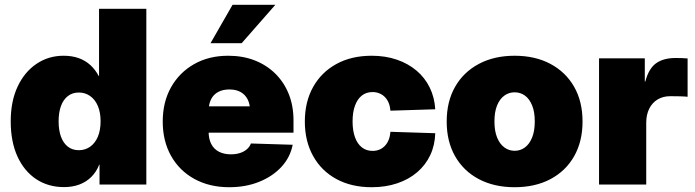

<svg xmlns="http://www.w3.org/2000/svg" viewBox="-20 -764 2876 795"><path d="M245.1 10.7Q179.7 10.7 129.9 -22.2Q80.1 -55.2 52.2 -116.2Q24.4 -177.2 24.4 -261.7Q24.4 -345.2 53.2 -406Q82 -466.8 131.6 -500Q181.2 -533.2 243.2 -533.2Q278.3 -533.2 305.7 -523.4Q333 -513.7 353.8 -494.9Q374.5 -476.1 389.2 -448.7H390.1V-727.5H585.9V0H392.1V-82H390.6Q379.4 -52.7 358.4 -31.7Q337.4 -10.7 308.8 0Q280.3 10.7 245.1 10.7ZM306.2 -142.1Q333 -142.1 353.5 -156.7Q374 -171.4 385.3 -198.2Q396.5 -225.1 396.5 -261.7Q396.5 -298.3 385.3 -325Q374 -351.6 353.5 -366.2Q333 -380.9 306.2 -380.9Q279.8 -380.9 261 -366.2Q242.2 -351.6 232.4 -325Q222.7 -298.3 222.7 -261.7Q222.7 -225.1 232.4 -198.2Q242.2 -171.4 261 -156.7Q279.8 -142.1 306.2 -142.1Z M929.2 11.2Q847.7 11.2 785.2 -22.9Q722.7 -57.1 688.2 -118.7Q653.8 -180.2 653.8 -260.7Q653.8 -341.3 688.2 -402.6Q722.7 -463.9 783.7 -498.5Q844.7 -533.2 924.8 -533.2Q985.4 -533.2 1034.7 -513.9Q1084 -494.6 1120.1 -459Q1156.2 -423.3 1175.8 -374.3Q1195.3 -325.2 1195.3 -265.1V-214.8H711.9V-323.7H1106L1015.6 -303.7Q1015.6 -332.5 1005.4 -352.5Q995.1 -372.6 976.1 -383.1Q957 -393.6 929.7 -393.6Q902.3 -393.6 883.1 -383.1Q863.8 -372.6 853.8 -352.5Q843.8 -332.5 843.8 -303.7V-219.2Q843.8 -189 854.7 -167.7Q865.7 -146.5 886.7 -135.7Q907.7 -125 936 -125Q957 -125 973.6 -130.4Q990.2 -135.7 1002 -145.8Q1013.7 -155.8 1019 -169.9L1191.9 -164.6Q1181.6 -112.3 1145.3 -73Q1108.9 -33.7 1053.2 -11.2Q997.6 11.2 929.2 11.2ZM851.6 -585 942.9 -744.1H1120.1L980.5 -585Z M1519 11.2Q1435.1 11.2 1372.8 -22.7Q1310.5 -56.6 1276.4 -118.2Q1242.2 -179.7 1242.2 -260.7Q1242.2 -342.3 1276.4 -403.6Q1310.5 -464.8 1372.8 -499Q1435.1 -533.2 1519 -533.2Q1575.7 -533.2 1622.8 -517.1Q1669.9 -501 1704.6 -471.7Q1739.3 -442.4 1759.3 -401.6Q1779.3 -360.8 1782.2 -311.5L1596.7 -305.7Q1595.2 -323.7 1589.4 -337.9Q1583.5 -352.1 1573.7 -362.1Q1564 -372.1 1551 -377.4Q1538.1 -382.8 1522.5 -382.8Q1496.6 -382.8 1478.3 -368.4Q1460 -354 1450 -326.9Q1439.9 -299.8 1439.9 -261.2Q1439.9 -222.7 1450 -195.3Q1460 -168 1478.5 -153.6Q1497.1 -139.2 1522.5 -139.2Q1538.1 -139.2 1551 -144.5Q1564 -149.9 1573.7 -160.2Q1583.5 -170.4 1589.4 -185.1Q1595.2 -199.7 1596.7 -218.3L1782.2 -212.4Q1780.8 -162.6 1761.5 -121.6Q1742.2 -80.6 1707.3 -50.8Q1672.4 -21 1624.5 -4.9Q1576.7 11.2 1519 11.2Z M2110.8 11.2Q2026.4 11.2 1962.9 -22.2Q1899.4 -55.7 1864.5 -116.9Q1829.6 -178.2 1829.6 -260.7Q1829.6 -343.8 1864.5 -404.8Q1899.4 -465.8 1962.9 -499.5Q2026.4 -533.2 2110.8 -533.2Q2195.8 -533.2 2259 -499.5Q2322.3 -465.8 2357.2 -404.8Q2392.1 -343.8 2392.1 -260.7Q2392.1 -178.2 2357.2 -116.9Q2322.3 -55.7 2259 -22.2Q2195.8 11.2 2110.8 11.2ZM2110.8 -139.6Q2134.8 -139.6 2153.6 -153.6Q2172.4 -167.5 2183.3 -194.6Q2194.3 -221.7 2194.3 -261.2Q2194.3 -300.8 2183.3 -327.6Q2172.4 -354.5 2153.6 -368.2Q2134.8 -381.8 2110.8 -381.8Q2087.4 -381.8 2068.4 -368.2Q2049.3 -354.5 2038.3 -327.6Q2027.3 -300.8 2027.3 -261.2Q2027.3 -221.7 2038.3 -194.6Q2049.3 -167.5 2068.4 -153.6Q2087.4 -139.6 2110.8 -139.6Z M2460.4 0V-522.5H2649.9V-426.3H2651.9Q2666 -480 2696.5 -502Q2727.1 -523.9 2777.8 -523.9Q2792 -523.9 2803.7 -523.4Q2815.4 -522.9 2827.1 -522V-363.3Q2815.9 -364.7 2794.7 -365.2Q2773.4 -365.7 2755.4 -365.7Q2725.6 -365.7 2703.1 -352.3Q2680.7 -338.9 2668.2 -314Q2655.8 -289.1 2655.8 -255.4V0Z"/></svg>

Font: Inter 28pt Black
Style: Regular
Weight: 900
Designer: Rasmus Andersson
Foundry: rsms
Version: Version 4.001;git-66647c0bb